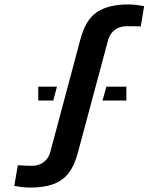

<svg xmlns="http://www.w3.org/2000/svg" viewBox="-20 -830 709 859"><path d="M115.2 9.2Q96 9.2 77.9 6.9Q59.8 4.6 43.9 1.9L59.6 -90.6Q72.1 -89.7 91.9 -88.9Q111.8 -88.2 123.2 -88.2Q154.1 -88.2 175.7 -104.8Q197.3 -121.4 204.7 -148.8L340.1 -655.7Q363.1 -742.1 414.1 -776.1Q465.2 -810.1 553.5 -810.1Q573.5 -810.1 591.4 -807.8Q609.4 -805.5 624.8 -802.6L609.9 -711.9Q596.7 -712.3 577.1 -712.5Q557.4 -712.7 546.4 -712.7Q515.1 -712.7 493.4 -696.1Q471.8 -679.5 464 -652.1L327.9 -145.1Q312.5 -87.7 285.5 -53.9Q258.4 -20.1 216.5 -5.4Q174.6 9.2 115.2 9.2ZM438.6 -380.3 455.9 -442.2H545.4V-380.3ZM151.2 -380.3V-442.2H234.8L218.5 -380.3Z"/></svg>

Font: Big Shoulders Stencil Display SC Thin
Style: Regular
Weight: 100
Designer: Patric King
Foundry: XO Type Co
Version: Version 2.001